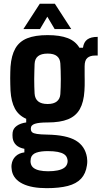

<svg xmlns="http://www.w3.org/2000/svg" viewBox="-20 -793 533 1005"><path d="M224 191.9Q145.3 191.9 98.4 168.8Q51.5 145.6 42.3 102Q41.1 95 40.3 85.5Q39.4 76 40.6 68.7Q44 42.1 61.6 25.2Q79.1 8.2 107.6 4.6V-14.1Q79.5 -19.4 64.5 -33.8Q49.5 -48.3 46.2 -70.5Q45.1 -79.7 45.3 -85.9Q45.6 -92.2 46.1 -99.4Q48.7 -120.7 68 -134.4Q87.3 -148 117.2 -152.1V-171.1Q77.4 -188.6 58 -224.6Q38.6 -260.7 35 -318Q34.4 -334 33.9 -350.9Q33.4 -367.8 33.4 -384.3Q33.4 -400.8 33.9 -416Q34.4 -431.1 35 -443.6Q39.5 -503.2 60.4 -539.7Q81.3 -576.2 122.6 -592.7Q163.9 -609.2 229.4 -609.2Q293.7 -609.2 334.4 -593.5Q375.1 -577.8 395.6 -543.1H414.3Q418.3 -572.6 436.8 -586.3Q455.4 -600 491.4 -600V-502.2H477Q451.7 -502.2 437.4 -489.9Q423 -477.6 423 -446V-419.1Q423 -411.8 423 -400Q423.1 -388.2 423.3 -374Q423.5 -359.9 423.2 -345.3Q423 -330.8 422 -317.9Q418.4 -258.3 397.8 -221.8Q377.3 -185.4 336.2 -168.7Q295.1 -152 229.2 -152Q183.7 -152.1 162.6 -145Q141.5 -137.9 141.5 -121.8V-118Q141.5 -107.2 148.2 -100.9Q154.9 -94.7 173.5 -91.9Q192.1 -89 228 -88.4Q327.8 -86.5 376.6 -57.5Q425.3 -28.4 435.1 30.1Q436.4 37.7 436.8 49Q437.1 60.2 435.1 72.4Q428.9 116 404.3 142.3Q379.8 168.6 335 180.3Q290.2 191.9 224 191.9ZM231.6 103.4Q260.1 103.4 281.1 99.1Q302.2 94.9 315.1 86Q327.9 77.2 331.9 63.5Q334.4 55.6 334 48.8Q333.6 41.9 331.2 34.8Q327.3 22.1 315.1 14.1Q303 6.1 282.3 2.1Q261.6 -1.9 231.6 -2Q193.6 -2.3 170 6.1Q146.4 14.6 141.4 35.3Q139.7 43.6 139.7 50.4Q139.7 57.1 141.4 63.7Q144.8 77.7 156.5 86.4Q168.2 95.1 187.2 99.2Q206.2 103.4 231.6 103.4ZM229.4 -248.6Q260.7 -248.6 277.4 -262Q294.1 -275.3 295.9 -300.3Q296.9 -315.9 297.6 -336.2Q298.3 -356.6 298.3 -378.7Q298.3 -400.8 297.6 -422.1Q296.9 -443.4 295.9 -460.6Q294.3 -486.1 278 -499.3Q261.8 -512.5 229.5 -512.5Q196.3 -512.5 179.3 -499.1Q162.3 -485.7 161.1 -458.3Q160.6 -441.3 159.9 -421Q159.2 -400.7 159.1 -379.6Q159.1 -358.5 159.6 -338.8Q160.1 -319 161.1 -303.2Q162.8 -276.2 179.7 -262.4Q196.5 -248.6 229.4 -248.6ZM102.4 -640.9 188.2 -773.3H267.2L352.9 -640.9H266.1L227.7 -705.7L189.4 -640.9Z"/></svg>

Font: Big Shoulders Text SC Thin
Style: Regular
Weight: 100
Designer: Patric King
Foundry: XO Type Co
Version: Version 2.002